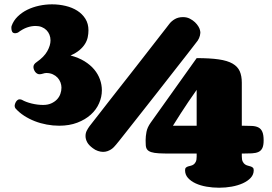

<svg xmlns="http://www.w3.org/2000/svg" viewBox="-20 -711 1258 889"><path d="M253.9 -128.9Q225.1 -128.9 196.3 -134.3Q167.5 -139.6 141.1 -149.9Q114.7 -160.2 91.8 -175Q68.8 -189.9 51.8 -209Q50.3 -211.4 49.1 -214.1Q47.9 -216.8 47.9 -220.2Q47.9 -224.6 49.6 -230Q51.3 -235.4 54.2 -240Q57.1 -244.6 61.3 -247.8Q65.4 -251 69.8 -251Q72.8 -251 75.2 -250.7Q77.6 -250.5 81.1 -249Q99.6 -238.3 126.7 -231.7Q153.8 -225.1 179.7 -225.1Q201.2 -225.1 217 -232.2Q232.9 -239.3 243.7 -250.5Q254.4 -261.7 259.5 -276.1Q264.6 -290.5 264.6 -305.2Q264.6 -317.4 260 -329.6Q255.4 -341.8 246.6 -351.3Q237.8 -360.8 224.6 -366.9Q211.4 -373 194.8 -373Q187.5 -373 179 -370.1Q170.4 -367.2 162.6 -367.2Q156.7 -367.2 151.6 -370.4Q146.5 -373.5 142.8 -378.4Q139.2 -383.3 137 -389.4Q134.8 -395.5 134.8 -400.9Q134.8 -413.6 149.4 -423.3Q184.1 -447.3 199 -474.1Q213.9 -501 213.9 -523.9Q213.9 -538.1 209 -550.3Q204.1 -562.5 195.1 -571.5Q186 -580.6 173.3 -585.7Q160.6 -590.8 145 -590.8Q125 -590.8 105 -583.7Q85 -576.7 63 -560.1Q54.7 -557.1 50.8 -557.1Q40 -557.1 36.4 -564Q32.7 -570.8 32.7 -580.1Q32.7 -583 32.7 -586.2Q32.7 -589.4 33.7 -590.8Q42.5 -615.7 61.8 -634.5Q81.1 -653.3 106.4 -665.8Q131.8 -678.2 161.4 -684.6Q190.9 -690.9 220.7 -690.9Q253.4 -690.9 283.9 -683.6Q314.5 -676.3 337.9 -661.4Q361.3 -646.5 375.5 -623.8Q389.6 -601.1 389.6 -570.8Q389.6 -554.7 386.2 -538.6Q382.8 -522.5 373.5 -507.6Q364.3 -492.7 348.1 -479Q332 -465.3 306.6 -454.1Q343.8 -444.3 371.1 -427.5Q398.4 -410.6 416.3 -389.2Q434.1 -367.7 442.9 -343Q451.7 -318.4 451.7 -293Q451.7 -262.2 438.7 -232.7Q425.8 -203.1 400.4 -180.2Q375 -157.2 338.1 -143.1Q301.3 -128.9 253.9 -128.9ZM409.7 -24.9Q391.1 -38.6 383.5 -52.7Q376 -66.9 376 -81.1Q376 -94.7 381.6 -105.7Q387.2 -116.7 394 -126Q397.5 -130.9 409.7 -146.2Q421.9 -161.6 439.9 -184.8Q458 -208 480.7 -237.3Q503.4 -266.6 528.8 -298.8Q554.2 -331.1 580.6 -364.7Q606.9 -398.4 632.1 -430.7Q657.2 -462.9 679.7 -491.9Q702.1 -521 720 -543.7Q737.8 -566.4 749.5 -581.5Q761.2 -596.7 764.2 -600.6Q773.9 -613.3 789.8 -622.6Q805.7 -631.8 827.6 -631.8Q844.7 -631.8 858.6 -624.8Q872.6 -617.7 882.6 -608.2Q892.6 -598.6 898.7 -588.4Q904.8 -578.1 905.8 -571.8Q906.7 -568.8 907.2 -565.4Q907.7 -562 907.7 -559.1Q906.7 -545.4 901.6 -534.2Q896.5 -522.9 888.7 -514.2Q885.7 -510.3 874 -495.1Q862.3 -480 844.7 -457.3Q827.1 -434.6 804.4 -405.8Q781.7 -377 756.6 -344.7Q731.4 -312.5 705.1 -278.8Q678.7 -245.1 653.3 -212.9Q627.9 -180.7 605 -151.6Q582 -122.6 564 -99.6Q545.9 -76.7 533.7 -61.3Q521.5 -45.9 517.6 -41.5Q513.2 -36.1 507.3 -30Q501.5 -23.9 493.9 -19Q486.3 -14.2 477.1 -11Q467.8 -7.8 457 -7.8Q446.3 -7.8 433.6 -12Q420.9 -16.1 409.7 -24.9ZM1099.6 -128.9H1103Q1127.9 -128.9 1146.5 -127.9Q1165 -127 1177 -120.6Q1189 -114.3 1194.8 -100.3Q1200.7 -86.4 1200.7 -61Q1200.7 -38.1 1194.8 -25.6Q1189 -13.2 1177 -7.6Q1165 -2 1146.5 -1Q1127.9 0 1103 0H1099.6V13.2Q1099.6 28.8 1103.8 37.1Q1107.9 45.4 1114 49.8Q1120.1 54.2 1127.2 55.9Q1134.3 57.6 1140.4 59.6Q1146.5 61.5 1150.6 65.2Q1154.8 68.8 1154.8 77.1Q1154.8 97.2 1140.9 112.3Q1127 127.4 1104.2 137.7Q1081.5 147.9 1053 153.1Q1024.4 158.2 994.6 158.2Q964.8 158.2 936.5 153.3Q908.2 148.4 886 138.2Q863.8 127.9 850.3 112.8Q836.9 97.7 836.9 77.1Q836.9 68.8 840.8 65.2Q844.7 61.5 850.8 59.6Q856.9 57.6 863.8 56.2Q870.6 54.7 876.7 50.3Q882.8 45.9 886.7 37.6Q890.6 29.3 890.6 14.2V0H769Q736.8 0 715.1 -1.2Q693.4 -2.4 679.9 -6.8Q666.5 -11.2 660.6 -19.8Q654.8 -28.3 654.8 -43Q654.8 -46.9 654.5 -52Q654.3 -57.1 654.3 -62.5Q654.3 -79.6 658.2 -100.3Q662.1 -121.1 677.7 -143.1L890.6 -441.9Q952.6 -441.9 992.9 -436Q1033.2 -430.2 1056.9 -416.5Q1080.6 -402.8 1090.1 -381.1Q1099.6 -359.4 1099.6 -328.1ZM890.6 -294.9Q872.1 -268.6 852.3 -239.7Q832.5 -210.9 816.9 -186Q797.9 -157.2 780.8 -128.9H890.6Z"/></svg>

Font: Corben
Style: Bold
Weight: 700
Designer: vernon adams
Foundry: vernon adams
Version: Version 1.101; ttfautohint (v1.6)